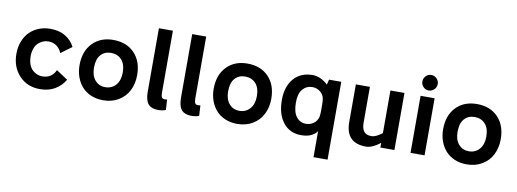

<svg xmlns="http://www.w3.org/2000/svg" viewBox="-70 -1192 4909 1822"><g transform="rotate(10 2384.0 -281.0)"><path d="M328.1 -565.9Q415 -565.9 474.9 -529.1Q534.7 -492.2 564 -432.1L459 -355Q445.3 -394 411.6 -419.4Q377.9 -444.8 330.1 -444.8Q303.7 -444.8 279.1 -434.8Q254.4 -424.8 233.6 -405Q212.9 -385.3 200.4 -352.1Q188 -318.8 188 -276.9Q188 -233.9 200.4 -200.2Q212.9 -166.5 233.6 -147Q254.4 -127.4 279.1 -117.7Q303.7 -107.9 330.1 -107.9Q376.5 -107.9 408.9 -130.4Q441.4 -152.8 457 -190.9L567.9 -117.2Q532.7 -56.6 471.9 -20.8Q411.1 15.1 327.1 15.1Q205.1 15.1 127.9 -67.4Q50.8 -149.9 50.8 -276.9Q50.8 -341.8 71.8 -396.2Q92.8 -450.7 129.6 -487.8Q166.5 -524.9 217.5 -545.4Q268.6 -565.9 328.1 -565.9Z M935.1 -565.9Q1063 -565.9 1138.9 -487.3Q1214.8 -408.7 1214.8 -274.9Q1214.8 -192.9 1181.6 -127.2Q1148.4 -61.5 1084.5 -23.2Q1020.5 15.1 936 15.1Q872.6 15.1 820.1 -7.1Q767.6 -29.3 732.7 -68.4Q697.8 -107.4 678.7 -160.4Q659.7 -213.4 659.7 -274.9Q659.7 -408.2 735.4 -487.1Q811 -565.9 935.1 -565.9ZM935.1 -440.9Q873 -440.9 835.9 -398.9Q798.8 -356.9 798.8 -274.9Q798.8 -198.2 836.7 -154.5Q874.5 -110.8 936 -110.8Q997.1 -110.8 1036.4 -154.8Q1075.7 -198.7 1075.7 -274.9Q1075.7 -356.9 1036.9 -398.9Q998 -440.9 935.1 -440.9Z M1475.6 -150.9Q1475.6 -120.1 1483.9 -107.7Q1492.2 -95.2 1510.7 -95.2Q1524.4 -95.2 1534.7 -98.1L1540.5 2Q1511.7 15.1 1465.8 15.1Q1434.1 15.1 1410.9 6.3Q1387.7 -2.4 1374.3 -16.6Q1360.8 -30.8 1353.3 -53Q1345.7 -75.2 1343.3 -96.9Q1340.8 -118.7 1340.8 -147.9V-750H1475.6Z M1796.4 -150.9Q1796.4 -120.1 1804.7 -107.7Q1813 -95.2 1831.5 -95.2Q1845.2 -95.2 1855.5 -98.1L1861.3 2Q1832.5 15.1 1786.6 15.1Q1754.9 15.1 1731.7 6.3Q1708.5 -2.4 1695.1 -16.6Q1681.6 -30.8 1674.1 -53Q1666.5 -75.2 1664.1 -96.9Q1661.6 -118.7 1661.6 -147.9V-750H1796.4Z M2227.5 -565.9Q2355.5 -565.9 2431.4 -487.3Q2507.3 -408.7 2507.3 -274.9Q2507.3 -192.9 2474.1 -127.2Q2440.9 -61.5 2377 -23.2Q2313 15.1 2228.5 15.1Q2165 15.1 2112.5 -7.1Q2060.1 -29.3 2025.1 -68.4Q1990.2 -107.4 1971.2 -160.4Q1952.1 -213.4 1952.1 -274.9Q1952.1 -408.2 2027.8 -487.1Q2103.5 -565.9 2227.5 -565.9ZM2227.5 -440.9Q2165.5 -440.9 2128.4 -398.9Q2091.3 -356.9 2091.3 -274.9Q2091.3 -198.2 2129.2 -154.5Q2167 -110.8 2228.5 -110.8Q2289.6 -110.8 2328.9 -154.8Q2368.2 -198.7 2368.2 -274.9Q2368.2 -356.9 2329.3 -398.9Q2290.5 -440.9 2227.5 -440.9Z M3015.1 -549.8H3133.3V200.2H2998V-50.8Q2982.4 -24.9 2943.6 -4.9Q2904.8 15.1 2845.2 15.1Q2734.9 15.1 2671.4 -65.7Q2607.9 -146.5 2607.9 -283.2Q2607.9 -411.6 2673.8 -488.8Q2739.7 -565.9 2855 -565.9Q2933.1 -565.9 3002.9 -500ZM2992.2 -242.2V-301.8Q2992.2 -341.8 2988.3 -360.8Q2981.9 -400.9 2948.5 -427Q2915 -453.1 2874 -453.1Q2816.9 -453.1 2780 -410.9Q2743.2 -368.7 2743.2 -283.2Q2743.2 -189.9 2778.8 -144.5Q2814.5 -99.1 2872.1 -99.1Q2911.6 -99.1 2944.8 -122.3Q2978 -145.5 2988.3 -189Q2992.2 -219.2 2992.2 -242.2Z M3606.9 -549.8H3742.2V0H3606.9V-44.9Q3529.8 15.1 3470.2 15.1Q3273.9 15.1 3273.9 -187V-549.8H3409.2V-203.1Q3409.2 -150.9 3430.7 -121.3Q3452.1 -91.8 3504.9 -91.8Q3544.4 -91.8 3606.9 -138.2Z M3964.4 -762.2Q3994.6 -762.2 4016.6 -740Q4038.6 -717.8 4038.6 -687Q4038.6 -657.2 4016.4 -635Q3994.1 -612.8 3964.4 -612.8Q3933.6 -612.8 3912.1 -634.8Q3890.6 -656.7 3890.6 -687Q3890.6 -717.8 3912.1 -740Q3933.6 -762.2 3964.4 -762.2ZM4032.7 0H3897.5V-549.8H4032.7Z M4438.5 -565.9Q4566.4 -565.9 4642.3 -487.3Q4718.3 -408.7 4718.3 -274.9Q4718.3 -192.9 4685.1 -127.2Q4651.9 -61.5 4587.9 -23.2Q4523.9 15.1 4439.5 15.1Q4376 15.1 4323.5 -7.1Q4271 -29.3 4236.1 -68.4Q4201.2 -107.4 4182.1 -160.4Q4163.1 -213.4 4163.1 -274.9Q4163.1 -408.2 4238.8 -487.1Q4314.5 -565.9 4438.5 -565.9ZM4438.5 -440.9Q4376.5 -440.9 4339.4 -398.9Q4302.2 -356.9 4302.2 -274.9Q4302.2 -198.2 4340.1 -154.5Q4377.9 -110.8 4439.5 -110.8Q4500.5 -110.8 4539.8 -154.8Q4579.1 -198.7 4579.1 -274.9Q4579.1 -356.9 4540.3 -398.9Q4501.5 -440.9 4438.5 -440.9Z"/></g></svg>

Font: Stilu SemiBold
Style: Regular
Weight: 600
Designer: Genilson Lima Santos
Foundry: Genilson Lima Santos
Version: Version 1.200;PS 001.200;hotconv 1.0.88;makeotf.lib2.5.64775